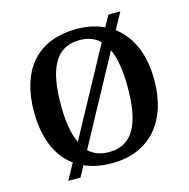

<svg xmlns="http://www.w3.org/2000/svg" viewBox="-114 -866 999 1016"><g transform="rotate(-15 385.0 -357.5)"><path d="M184 -48 136 40H203L235 -19C277 0 327 10 385 10C597 10 714 -137 714 -358C714 -495 669 -603 585 -665L634 -755H569L535 -694C492 -714 443 -725 386 -725C163 -725 55 -580 55 -359C55 -220 98 -110 184 -48ZM497 -623 238 -146C213 -198 202 -269 202 -358C202 -552 252 -664 386 -664C433 -664 470 -649 497 -623ZM385 -51C338 -51 302 -65 274 -91L533 -569C557 -517 568 -446 568 -358C568 -164 519 -51 385 -51Z"/></g></svg>

Font: Noto Serif Georgian SemiBold
Style: Regular
Weight: 600
Designer: Monotype Design Team, Akaki Razmadze
Foundry: Google LLC
Version: Version 2.003